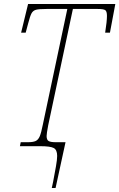

<svg xmlns="http://www.w3.org/2000/svg" viewBox="-20 -734 599 964"><path d="M247 177Q255 135 261 101Q267 67 267 49Q267 18 249.5 9Q232 0 183 0H80L84 -20H120Q146 -20 159 -26Q172 -32 179.5 -49.5Q187 -67 195 -108L318 -689H214Q176 -689 161 -685Q146 -681 138.5 -667.5Q131 -654 121 -615L109 -570H86L121 -714H559L532 -570H508Q517 -627 517 -654Q517 -677 508.5 -683Q500 -689 470 -689H346L222 -105Q214 -63 214 -51Q214 -32 224 -26Q234 -20 260 -20H309L259 210H240Q242 199 244 191Q246 183 247 177Z"/></svg>

Font: Noto Serif NarrowThin
Style: Italic
Weight: 250
Width: 4
Italic angle: -12°
Designer: Monotype Design Team
Foundry: Monotype Imaging Inc.
Version: Version 1.001